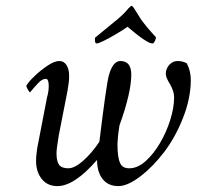

<svg xmlns="http://www.w3.org/2000/svg" viewBox="-20 -632 668 652"><path d="M174.8 0Q141.6 0 122.1 -23.9Q102.5 -47.9 102.5 -85.9Q102.5 -99.6 104 -110.4Q105.5 -121.1 106.4 -128.9L139.6 -300.8Q145.5 -321.3 145.5 -339.8Q145.5 -364.3 135.7 -364.3Q123 -364.3 109.4 -349.6Q95.7 -335 86.9 -324.2L82 -318.4Q80.1 -318.4 74.7 -327.6Q69.3 -336.9 69.3 -340.8Q77.1 -354.5 97.7 -374Q118.2 -393.6 141.6 -409.2Q165 -424.8 181.6 -424.8Q197.3 -424.8 206.1 -410.6Q214.8 -396.5 214.8 -374Q214.8 -353.5 209 -322.3L179.7 -172.9Q175.8 -149.4 173.8 -134.3Q171.9 -119.1 171.9 -111.3Q171.9 -84 180.7 -72.3Q189.5 -60.5 211.9 -60.5Q233.4 -60.5 262.2 -85.9Q291 -111.3 317.4 -150.4Q340.8 -342.8 349.6 -376Q363.3 -424.8 388.7 -424.8Q425.8 -424.8 425.8 -378.9Q425.8 -317.4 385.7 -206.1Q381.8 -181.6 380.4 -166Q378.9 -150.4 378.9 -143.6Q378.9 -96.7 387.7 -79.1Q394.5 -60.5 418.9 -60.5Q447.3 -60.5 474.1 -84.5Q501 -108.4 522.9 -145.5Q544.9 -182.6 558.1 -224.6Q571.3 -266.6 571.3 -301.8Q571.3 -321.3 557.6 -345.7Q543 -369.1 543 -380.9Q543 -398.4 554.7 -411.6Q566.4 -424.8 583 -424.8Q600.6 -424.8 614.3 -417Q627.9 -391.6 627.9 -360.4Q627.9 -298.8 601.6 -231.9Q575.2 -165 537.1 -115.2Q499 -65.4 456.1 -32.7Q413.1 0 381.8 0Q347.7 0 328.6 -23.9Q309.6 -47.9 309.6 -88.9Q232.4 0 174.8 0ZM308.6 -484.4Q303.7 -484.4 302.7 -491.7Q301.8 -499 302.7 -503.9L363.3 -553.7Q400.4 -583 416 -603.5Q424.8 -612.3 426.8 -612.3Q429.7 -612.3 435.5 -603.5Q447.3 -585 454.1 -573.7Q460.9 -562.5 462.9 -560.5Q481.4 -536.1 495.6 -521Q509.8 -505.9 509.8 -503.9Q504.9 -484.4 497.1 -484.4Q479.5 -484.4 413.1 -541Q396.5 -529.3 374 -516.1Q351.6 -502.9 333 -493.7Q314.5 -484.4 308.6 -484.4Z"/></svg>

Font: Crimson Text
Style: Italic
Weight: 400
Italic angle: -11°
Designer: Sebastian Kosch
Foundry: Sebastian Kosch
Version: Version 1.100; ttfautohint (v1.8.4)